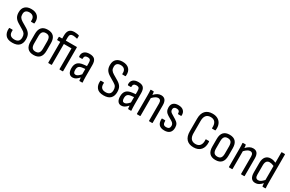

<svg xmlns="http://www.w3.org/2000/svg" viewBox="154 -2001 5010 3319"><g transform="rotate(30 2659.0 -341.5)"><path d="M210 8Q113 8 72 -44Q31 -96 38 -177Q39 -190 46 -190H101Q111 -190 110 -177Q105 -116 131.5 -87Q158 -58 214 -58Q318 -58 318 -157Q318 -200 302.5 -226Q287 -252 248 -274L143 -337Q91 -368 67.5 -408Q44 -448 45 -507Q45 -582 88.5 -622.5Q132 -663 210 -663Q297 -663 342 -615.5Q387 -568 379 -483Q378 -469 371 -469H315Q307 -469 308 -483Q313 -537 287 -566.5Q261 -596 210 -596Q166 -596 141.5 -575Q117 -554 117 -509Q116 -469 133 -443.5Q150 -418 188 -395L291 -334Q344 -302 367 -263Q390 -224 390 -160Q390 -81 346.5 -36.5Q303 8 210 8Z M635 8Q475 8 475 -168V-319Q475 -495 635 -495Q796 -495 796 -319V-168Q796 8 635 8ZM635 -59Q682 -59 703 -86Q724 -113 724 -171V-315Q724 -374 703 -401Q682 -428 635 -428Q589 -428 568 -401Q547 -374 547 -315V-171Q547 -113 568 -86Q589 -59 635 -59Z M931 0Q924 0 924 -9V-420H867Q859 -420 859 -429V-478Q859 -487 867 -487H924V-548Q924 -620 955.5 -655.5Q987 -691 1054 -691Q1081 -691 1105 -687Q1129 -683 1142 -679Q1150 -676 1150 -667V-620Q1150 -610 1138 -614Q1122 -618 1102 -622Q1082 -626 1062 -626Q1029 -626 1012.5 -608.5Q996 -591 996 -552V-487H1212Q1220 -487 1220 -478V-9Q1220 0 1212 0H1155Q1148 0 1148 -9V-420H996V-9Q996 0 988 0Z M1413 8Q1367 8 1342 -26Q1317 -60 1317 -124Q1317 -195 1353 -234.5Q1389 -274 1474 -283L1533 -289V-348Q1533 -393 1519.5 -410.5Q1506 -428 1468 -428Q1401 -428 1404 -364Q1404 -354 1396 -354H1345Q1335 -354 1333 -368Q1328 -427 1364 -461Q1400 -495 1470 -495Q1541 -495 1573 -461.5Q1605 -428 1605 -350V-120Q1605 -81 1606.5 -54Q1608 -27 1610 -11Q1611 0 1603 0H1553Q1546 0 1544 -11Q1541 -32 1539 -65Q1504 -26 1475.5 -9Q1447 8 1413 8ZM1389 -130Q1389 -59 1434 -59Q1456 -59 1478.5 -73.5Q1501 -88 1533 -124V-231L1479 -225Q1431 -220 1410 -197.5Q1389 -175 1389 -130Z M2032 8Q1935 8 1894 -44Q1853 -96 1860 -177Q1861 -190 1868 -190H1923Q1933 -190 1932 -177Q1927 -116 1953.5 -87Q1980 -58 2036 -58Q2140 -58 2140 -157Q2140 -200 2124.5 -226Q2109 -252 2070 -274L1965 -337Q1913 -368 1889.5 -408Q1866 -448 1867 -507Q1867 -582 1910.5 -622.5Q1954 -663 2032 -663Q2119 -663 2164 -615.5Q2209 -568 2201 -483Q2200 -469 2193 -469H2137Q2129 -469 2130 -483Q2135 -537 2109 -566.5Q2083 -596 2032 -596Q1988 -596 1963.5 -575Q1939 -554 1939 -509Q1938 -469 1955 -443.5Q1972 -418 2010 -395L2113 -334Q2166 -302 2189 -263Q2212 -224 2212 -160Q2212 -81 2168.5 -36.5Q2125 8 2032 8Z M2386 8Q2340 8 2315 -26Q2290 -60 2290 -124Q2290 -195 2326 -234.5Q2362 -274 2447 -283L2506 -289V-348Q2506 -393 2492.5 -410.5Q2479 -428 2441 -428Q2374 -428 2377 -364Q2377 -354 2369 -354H2318Q2308 -354 2306 -368Q2301 -427 2337 -461Q2373 -495 2443 -495Q2514 -495 2546 -461.5Q2578 -428 2578 -350V-120Q2578 -81 2579.5 -54Q2581 -27 2583 -11Q2584 0 2576 0H2526Q2519 0 2517 -11Q2514 -32 2512 -65Q2477 -26 2448.5 -9Q2420 8 2386 8ZM2362 -130Q2362 -59 2407 -59Q2429 -59 2451.5 -73.5Q2474 -88 2506 -124V-231L2452 -225Q2404 -220 2383 -197.5Q2362 -175 2362 -130Z M2701 0Q2693 0 2693 -9V-366Q2693 -403 2692 -431.5Q2691 -460 2689 -475Q2688 -487 2696 -487H2746Q2754 -487 2755 -478Q2757 -467 2758.5 -452Q2760 -437 2761 -422Q2795 -459 2828.5 -477Q2862 -495 2899 -495Q3007 -495 3007 -357V-9Q3007 0 2999 0H2943Q2935 0 2935 -9V-352Q2935 -428 2876 -428Q2828 -428 2765 -361V-9Q2765 0 2757 0Z M3244 8Q3099 8 3106 -144Q3106 -153 3114 -153H3170Q3177 -153 3177 -145Q3177 -98 3192 -78Q3207 -58 3246 -58Q3316 -58 3316 -124Q3316 -169 3270 -197L3185 -247Q3146 -270 3128 -300.5Q3110 -331 3110 -375Q3110 -434 3144 -464.5Q3178 -495 3243 -495Q3311 -495 3346.5 -460Q3382 -425 3378 -365Q3377 -356 3370 -356H3314Q3311 -356 3308.5 -358Q3306 -360 3307 -368Q3308 -396 3292 -412.5Q3276 -429 3243 -429Q3181 -429 3181 -375Q3181 -351 3191.5 -335.5Q3202 -320 3228 -305L3311 -254Q3353 -228 3369.5 -200Q3386 -172 3386 -127Q3386 -61 3350 -26.5Q3314 8 3244 8Z M3828 8Q3734 8 3685 -45.5Q3636 -99 3636 -203V-452Q3636 -556 3685.5 -609.5Q3735 -663 3829 -663Q3892 -663 3936.5 -636.5Q3981 -610 4001.5 -561Q4022 -512 4014 -444Q4012 -434 4005 -434H3949Q3940 -434 3942 -444Q3947 -518 3918 -557Q3889 -596 3829 -596Q3770 -596 3739 -559.5Q3708 -523 3708 -449V-206Q3708 -132 3739 -95.5Q3770 -59 3829 -59Q3891 -59 3920 -99.5Q3949 -140 3943 -211Q3941 -221 3951 -221H4004Q4013 -221 4014 -209Q4021 -107 3971.5 -49.5Q3922 8 3828 8Z M4265 8Q4105 8 4105 -168V-319Q4105 -495 4265 -495Q4426 -495 4426 -319V-168Q4426 8 4265 8ZM4265 -59Q4312 -59 4333 -86Q4354 -113 4354 -171V-315Q4354 -374 4333 -401Q4312 -428 4265 -428Q4219 -428 4198 -401Q4177 -374 4177 -315V-171Q4177 -113 4198 -86Q4219 -59 4265 -59Z M4538 0Q4530 0 4530 -9V-366Q4530 -403 4529 -431.5Q4528 -460 4526 -475Q4525 -487 4533 -487H4583Q4591 -487 4592 -478Q4594 -467 4595.5 -452Q4597 -437 4598 -422Q4632 -459 4665.5 -477Q4699 -495 4736 -495Q4844 -495 4844 -357V-9Q4844 0 4836 0H4780Q4772 0 4772 -9V-352Q4772 -428 4713 -428Q4665 -428 4602 -361V-9Q4602 0 4594 0Z M5060 8Q4950 8 4950 -141V-331Q4950 -410 4986 -452.5Q5022 -495 5087 -495Q5116 -495 5142.5 -488Q5169 -481 5189 -471V-674Q5189 -683 5197 -683H5252Q5261 -683 5261 -674V-118Q5261 -43 5265 -12Q5267 0 5257 0H5209Q5200 0 5199 -10Q5198 -21 5196.5 -36Q5195 -51 5194 -65Q5161 -28 5129.5 -10Q5098 8 5060 8ZM5022 -139Q5022 -97 5036.5 -78Q5051 -59 5081 -59Q5107 -59 5131.5 -74.5Q5156 -90 5189 -126V-406Q5141 -428 5102 -428Q5022 -428 5022 -322Z"/></g></svg>

Font: Sofia Sans Cond
Style: Regular
Weight: 400
Width: 3
Designer: Botio Nikoltchev, Ani Petrova
Foundry: lettersoup
Version: Version 4.100; ttfautohint (v1.8.3)